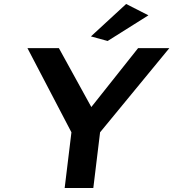

<svg xmlns="http://www.w3.org/2000/svg" viewBox="-20 -945 871 965"><path d="M437 -762 521 -739 726 -868 614 -925ZM831 -703H674L439 -407L276 -703H118L339 -280L305 0H449L483 -280Z"/></svg>

Font: Bluebird
Style: ExtObl
Weight: 400
Designer: Jasper
Foundry: Cannot Into Space Fonts
Version: Version 0.98